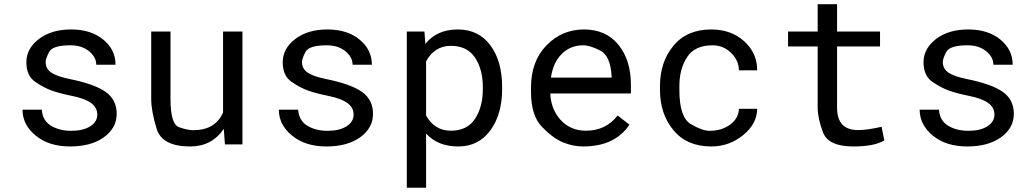

<svg xmlns="http://www.w3.org/2000/svg" viewBox="-20 -676 4841 899"><path d="M521 -373H430.7Q430.7 -408.7 396.7 -436.3Q362.8 -463.9 309.6 -463.9Q226.1 -463.9 210 -432.6Q193.8 -401.4 193.8 -385.7Q193.8 -354 220.5 -335.9Q247.1 -317.9 307.6 -305.7Q423.3 -282.2 474.9 -245.6Q526.4 -209 526.4 -143.1Q526.4 -76.7 466.6 -33.4Q406.7 9.8 308.1 9.8Q209.5 9.8 147.5 -40.8Q85.4 -91.3 85.4 -162.6H175.8Q179.2 -111.3 218.8 -87.4Q258.3 -63.5 313.5 -63.5Q369.1 -63.5 402.3 -84.5Q435.5 -105.5 435.5 -139.2Q435.5 -172.9 406.2 -193.8Q377 -214.8 318.8 -226.6Q260.7 -238.3 223.4 -251.5Q186 -264.6 144.8 -293Q103.5 -321.3 103.5 -384.8Q103.5 -448.2 161.9 -493.2Q220.2 -538.1 313 -538.1Q405.8 -538.1 463.4 -490.7Q521 -443.4 521 -373Z M688 -214.4V-528.3H778.3V-213.4Q778.3 -94.2 818.6 -80.3Q858.9 -66.4 884.8 -66.4Q988.3 -66.4 1024.4 -149.4V-528.3H1115.2V0H1033.2L1027.8 -72.8Q972.2 9.8 870.6 9.8Q738.8 9.8 713.4 -72.8Q688 -155.3 688 -214.4Z M1721.2 -373H1630.9Q1630.9 -408.7 1596.9 -436.3Q1563 -463.9 1509.8 -463.9Q1426.3 -463.9 1410.2 -432.6Q1394 -401.4 1394 -385.7Q1394 -354 1420.7 -335.9Q1447.3 -317.9 1507.8 -305.7Q1623.5 -282.2 1675 -245.6Q1726.6 -209 1726.6 -143.1Q1726.6 -76.7 1666.7 -33.4Q1606.9 9.8 1508.3 9.8Q1409.7 9.8 1347.7 -40.8Q1285.6 -91.3 1285.6 -162.6H1376Q1379.4 -111.3 1418.9 -87.4Q1458.5 -63.5 1513.7 -63.5Q1569.3 -63.5 1602.5 -84.5Q1635.7 -105.5 1635.7 -139.2Q1635.7 -172.9 1606.4 -193.8Q1577.1 -214.8 1519 -226.6Q1460.9 -238.3 1423.6 -251.5Q1386.2 -264.6 1345 -293Q1303.7 -321.3 1303.7 -384.8Q1303.7 -448.2 1362.1 -493.2Q1420.4 -538.1 1513.2 -538.1Q1606 -538.1 1663.6 -490.7Q1721.2 -443.4 1721.2 -373Z M2240.7 -258.3V-268.6Q2240.7 -351.6 2203.9 -406.5Q2167 -461.4 2091.3 -461.4Q2015.1 -461.4 1975.1 -389.2V-134.8Q2015.1 -64 2091.3 -64Q2167.5 -64 2204.1 -119.6Q2240.7 -175.3 2240.7 -258.3ZM1971.7 -470.7Q2025.9 -538.1 2123.5 -538.1Q2221.2 -538.1 2276.1 -463.9Q2331.1 -389.6 2331.1 -268.6V-258.3Q2331.1 -141.1 2276.1 -65.7Q2221.2 9.8 2125.5 9.8Q2029.8 9.8 1975.1 -50.8V203.1H1884.8V-528.3H1967.3Z M2710.9 -463.9Q2651.4 -463.9 2610.6 -423.8Q2569.8 -383.8 2559.6 -312.5H2843.8V-319.3Q2838.4 -415 2790.3 -439.5Q2742.2 -463.9 2710.9 -463.9ZM2927.2 -92.3Q2859.4 9.8 2710 9.8Q2663.1 9.8 2616.5 -9.3Q2569.8 -28.3 2518.1 -81.5Q2466.3 -134.8 2466.3 -245.6V-266.1Q2466.3 -389.2 2538.8 -463.6Q2611.3 -538.1 2714.4 -538.1Q2817.4 -538.1 2875.7 -466.3Q2934.1 -394.5 2934.1 -278.8V-238.3H2556.6Q2559.6 -164.1 2605.5 -114Q2651.4 -64 2723.6 -64Q2816.9 -64 2872.1 -135.3Z M3301.3 -63.5Q3360.8 -63.5 3399.9 -93.5Q3439 -123.5 3439.9 -166.5H3525.4Q3524.4 -95.7 3459.2 -43Q3394 9.8 3310.5 9.8Q3196.3 9.8 3133.3 -66.4Q3070.3 -142.6 3070.3 -253.9V-274.4Q3070.3 -385.7 3133.3 -461.9Q3196.3 -538.1 3310.5 -538.1Q3402.8 -538.1 3464.1 -483.2Q3525.4 -428.2 3525.4 -346.7H3439.9Q3439 -394.5 3402.3 -429.2Q3365.7 -463.9 3316.9 -463.9Q3232.9 -463.9 3197 -408.2Q3161.1 -352.5 3161.1 -274.4V-253.9Q3161.1 -126.5 3214.6 -95Q3268.1 -63.5 3301.3 -63.5Z M3998 -66.9Q4041.5 -66.9 4107.9 -82.5L4120.6 -18.6Q4074.2 9.8 3975.6 9.8Q3858.4 9.8 3833.5 -56.4Q3808.6 -122.6 3808.6 -171.4V-458.5H3669.9V-528.3H3808.6V-656.2H3899.4V-528.3H4100.6V-458.5H3899.4V-171.4Q3899.4 -66.9 3998 -66.9Z M4721.7 -373H4631.3Q4631.3 -408.7 4597.4 -436.3Q4563.5 -463.9 4510.3 -463.9Q4426.8 -463.9 4410.6 -432.6Q4394.5 -401.4 4394.5 -385.7Q4394.5 -354 4421.1 -335.9Q4447.8 -317.9 4508.3 -305.7Q4624 -282.2 4675.5 -245.6Q4727.1 -209 4727.1 -143.1Q4727.1 -76.7 4667.2 -33.4Q4607.4 9.8 4508.8 9.8Q4410.2 9.8 4348.1 -40.8Q4286.1 -91.3 4286.1 -162.6H4376.5Q4379.9 -111.3 4419.4 -87.4Q4459 -63.5 4514.2 -63.5Q4569.8 -63.5 4603 -84.5Q4636.2 -105.5 4636.2 -139.2Q4636.2 -172.9 4606.9 -193.8Q4577.6 -214.8 4519.5 -226.6Q4461.4 -238.3 4424.1 -251.5Q4386.7 -264.6 4345.5 -293Q4304.2 -321.3 4304.2 -384.8Q4304.2 -448.2 4362.5 -493.2Q4420.9 -538.1 4513.7 -538.1Q4606.4 -538.1 4664.1 -490.7Q4721.7 -443.4 4721.7 -373Z"/></svg>

Font: RobotoMono-Regular
Style: Regular
Weight: 400
Designer: Google
Version: Version 2.000985; 2015; ttfautohint (v1.3)